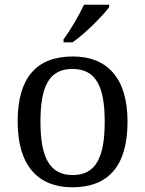

<svg xmlns="http://www.w3.org/2000/svg" viewBox="-20 -786 617 816"><path d="M250 -619V-606H288C341 -642 419 -721 444 -756V-766H337C316 -721 279 -657 250 -619ZM287 10C441 10 522 -81 522 -269C522 -456 434 -546 290 -546C135 -546 55 -456 55 -269C55 -81 143 10 287 10ZM289 -42C189 -42 152 -120 152 -269C152 -418 188 -493 288 -493C388 -493 425 -418 425 -269C425 -120 389 -42 289 -42Z"/></svg>

Font: Noto Nastaliq Urdu
Style: Regular
Weight: 400
Designer: Monotype Design Team (Patrick Giasson: type design, Kamal Mansour: OpenType code, Glenda Bellarosa). Updated by Simon Co
Foundry: Monotype Imaging Inc., Simon Cozens
Version: Version 3.009